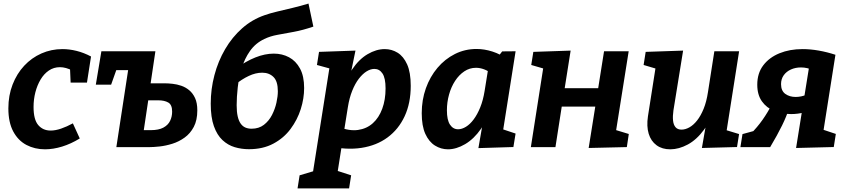

<svg xmlns="http://www.w3.org/2000/svg" viewBox="-20 -820 4721 1070"><path d="M230.8 12.1Q173.6 12.1 127.2 -12.3Q80.9 -36.7 53.7 -87.5Q26.6 -138.3 26.6 -216.1Q26.6 -288.2 50.2 -348.9Q73.8 -409.6 114.9 -453.7Q156 -497.8 210.8 -522.1Q265.6 -546.4 328.1 -546.4Q366.3 -546.4 406.7 -536.4Q447.2 -526.4 487.3 -505.1L464.6 -359.5H373.6L370.1 -440.9L383.6 -426.5Q347.1 -445.6 313.9 -445.6Q279.6 -445.6 252.3 -427Q225 -408.5 206.2 -376.8Q187.3 -345.1 177.1 -305.6Q167 -266.1 167 -223.9Q167 -153.5 193.1 -123Q219.2 -92.4 262.1 -92.4Q288.9 -92.4 320.4 -103.2Q351.9 -114 386.1 -132.6L424.5 -48.4Q375.6 -18.3 326 -3.1Q276.3 12.1 230.8 12.1Z M628.4 0 697.8 -453.5 723.2 -429.3H605.6L637.8 -456.8L599.3 -348.2H514L545 -534.3H846L815.4 -328.5L801.9 -355.7H897.4Q917.2 -355.7 941.6 -353Q966 -350.4 990.3 -342.1Q1014.6 -333.8 1034.6 -317.1Q1054.7 -300.4 1067.1 -273.4Q1079.6 -246.4 1079.6 -205Q1079.6 -149.9 1059.9 -112.8Q1040.2 -75.6 1008.5 -53Q976.9 -30.3 940.4 -18.9Q903.9 -7.5 869.3 -3.7Q834.7 0 810.5 0ZM778.3 -74.8 760.3 -94.7H819.6Q864.3 -94.7 890.4 -108.8Q916.5 -122.8 927.9 -146.4Q939.3 -169.9 939.3 -198.2Q939.3 -236.3 917.8 -248.6Q896.4 -260.9 862.5 -260.9H784.2L808.9 -279.5Z M1367.1 11.5Q1326.1 11.5 1288.1 0.2Q1250.1 -11 1219.8 -39.3Q1189.5 -67.5 1172 -116.9Q1154.4 -166.3 1154.4 -242.3Q1154.4 -323.2 1175 -401.2Q1195.5 -479.1 1234.7 -546.1Q1273.8 -613.1 1329.5 -662.4Q1385.3 -711.7 1455.6 -735.7Q1484.2 -745.9 1524.4 -755.5Q1564.7 -765.1 1610.4 -776Q1656 -786.8 1699.2 -800.1L1726.3 -671.7Q1666.8 -651.5 1616.7 -642.4Q1566.5 -633.2 1526.1 -625.8Q1485.6 -618.4 1453.4 -602.8Q1404.1 -579.6 1373.5 -536.3Q1343 -493.1 1327 -439.7Q1310.9 -386.3 1304.9 -332.6Q1298.9 -278.9 1298.9 -233.7Q1298.9 -197.1 1304.6 -171.9Q1310.3 -146.6 1321.2 -131.3Q1332.1 -115.9 1347.4 -109.3Q1362.6 -102.7 1382.1 -102.7Q1422.5 -102.7 1450.6 -124.3Q1478.6 -145.9 1495.7 -179.1Q1512.7 -212.3 1520.6 -247.9Q1528.4 -283.5 1528.4 -311.5Q1528.4 -367 1504.1 -390.9Q1479.8 -414.9 1441.1 -414.9Q1404.7 -414.9 1366.1 -396.7Q1327.6 -378.5 1290.4 -348.2L1297.2 -439.7Q1350 -478.6 1403.2 -499.9Q1456.4 -521.2 1506.1 -521.2Q1552.6 -521.2 1590.8 -500.8Q1629 -480.4 1651.9 -438.1Q1674.9 -395.9 1674.9 -329.6Q1674.9 -271.5 1656.1 -211.9Q1637.2 -152.4 1599.4 -101.5Q1561.7 -50.6 1503.5 -19.6Q1445.4 11.5 1367.1 11.5Z M1638.2 230 1649.7 157 1788.7 115.7 1715.6 193.3 1818.3 -457 1835.9 -433.3 1746.3 -457.9 1757.9 -530.9 1961 -538 1925.4 -365.3 1887.7 -292.8Q1904.7 -376.5 1942.4 -433Q1980.1 -489.5 2028.5 -518Q2076.9 -546.4 2124.1 -546.4Q2163.1 -546.4 2196 -526.1Q2228.9 -505.7 2249 -461Q2269 -416.3 2269 -341.8Q2269 -245.5 2235.2 -172.5Q2201.3 -99.5 2140.1 -54.3Q2078.8 -9 1994.6 4Q1910.3 17.1 1809.6 -6.1L1886.2 -18.7L1852.2 197.4L1803.3 113.7L1936.9 157L1925.4 230ZM1895 -75 1867.6 -112.5Q1927.2 -88.9 1975.4 -95.8Q2023.7 -102.8 2057.7 -133.3Q2091.8 -163.9 2110.2 -214Q2128.7 -264.1 2128.7 -327.1Q2128.7 -385 2111.5 -410.5Q2094.4 -436 2066.5 -436Q2045.1 -436 2022.8 -422.1Q2000.5 -408.2 1979.7 -381.2Q1958.9 -354.1 1942.9 -314.3Q1926.8 -274.4 1918.6 -222.5Z M2476.5 12.1Q2437.5 12.1 2403.9 -8.9Q2370.4 -29.9 2350.3 -74Q2330.3 -118 2330.3 -189.1Q2330.3 -263.2 2353.3 -327.9Q2376.4 -392.6 2417.9 -441.8Q2459.5 -491.1 2515.3 -519.1Q2571.1 -547.1 2635.9 -547.1Q2678.8 -547.1 2724 -532.8Q2769.2 -518.5 2814 -486.4L2752.1 -499.1L2778.7 -533.6L2853.4 -534.3L2773.4 -28.5L2725.5 -118.4L2853.3 -75.7L2841.1 -0.6L2646.1 5.4L2676.3 -168.8L2717.1 -242.8Q2700.4 -159.4 2660.8 -102.4Q2621.2 -45.5 2572.1 -16.7Q2523 12.1 2476.5 12.1ZM2532.8 -99.6Q2554.2 -99.6 2576.8 -113.5Q2599.5 -127.4 2619.7 -154.5Q2640 -181.5 2656.2 -221.4Q2672.4 -261.2 2680.7 -313.2L2703 -451.7L2725.7 -406.3Q2701 -424.9 2678.1 -433.5Q2655.2 -442.2 2632.8 -442.2Q2597.3 -442.2 2567.7 -422.5Q2538.1 -402.8 2516.2 -369.2Q2494.3 -335.6 2482.5 -293.1Q2470.6 -250.6 2470.6 -205.1Q2470.6 -150.9 2487.8 -125.3Q2504.9 -99.6 2532.8 -99.6Z M2938.4 0 3012 -470.6 3020.4 -434.7 2940.6 -457.9 2952.2 -530.9 3160.1 -538 3120.8 -289.3 3091.3 -328.3H3352.1L3306.6 -284.1L3346.3 -534.3H3483.6L3410.4 -73.6L3394.6 -100.6L3484.2 -73.3L3473.3 -0.3L3260.6 4.7L3303.6 -264.5L3333.4 -226.1H3073.3L3117.4 -269.9L3075.4 0Z M3716.3 12.1Q3670.4 12.5 3639 -10.5Q3607.6 -33.5 3595.1 -74.7Q3582.6 -116 3590.9 -171.5L3636.1 -460.4L3647.2 -434L3566.8 -457.9L3578.3 -530.9L3786.9 -538L3733 -204.7Q3728.4 -172.8 3730.8 -148.8Q3733.1 -124.8 3744.6 -111.2Q3756.2 -97.6 3778 -97.6Q3799.1 -97.6 3821.7 -110.1Q3844.3 -122.6 3864.8 -148.5Q3885.2 -174.3 3901.3 -213.7Q3917.3 -253 3925.5 -307L3961 -534.3H4099L4026.8 -75.2L4010.2 -99.9L4098.8 -72.9L4087.3 -0.6L3891.6 4.7L3921.8 -168.2L3964.7 -242.1Q3944.9 -154 3903.8 -97.7Q3862.6 -41.4 3813.2 -14.8Q3763.8 11.8 3716.3 12.1Z M4389.2 -184.3Q4337.7 -184.3 4294.7 -201.7Q4251.7 -219 4225.9 -255.5Q4200.2 -291.9 4200.2 -347.8Q4200.2 -412 4233.6 -455.9Q4267 -499.9 4324.1 -523.2Q4381.1 -546.4 4452.7 -546.4Q4495.1 -546.4 4541.9 -538.3Q4588.7 -530.2 4635.8 -514.7L4513.6 -428.2Q4496.1 -436.2 4478.6 -440.2Q4461.1 -444.2 4444 -444.2Q4413.1 -444.2 4387.8 -432.8Q4362.6 -421.5 4347.6 -400.6Q4332.7 -379.7 4332.7 -351.2Q4332.7 -313.8 4356.5 -296.7Q4380.2 -279.7 4414 -279.7Q4445.6 -279.7 4475.2 -292.6L4462.3 -193.5Q4443.4 -188.9 4425.4 -186.6Q4407.4 -184.3 4389.2 -184.3ZM4106.2 0 4117.8 -72.7 4194.8 -93.8 4162.7 -73.1Q4200.4 -110.8 4229.8 -152.6Q4259.3 -194.4 4283.2 -241.8L4376.9 -216.5Q4365 -175 4338.4 -120.8Q4311.8 -66.6 4272 0ZM4416.5 4.7 4497.5 -500.1 4635.8 -514.7 4558.8 -26.5 4510.2 -116.3 4638 -73.6 4626.5 -0.6Z"/></svg>

Font: Bitter Thin
Style: Italic
Weight: 100
Italic angle: -9°
Designer: Sol Matas, and Bitter project Authors
Foundry: Sol Matas
Version: Version 2.002